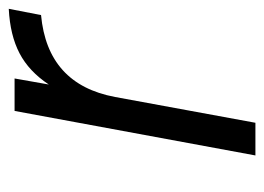

<svg xmlns="http://www.w3.org/2000/svg" viewBox="-102 -498 600 436"><g transform="rotate(-90 198.0 -280.0)"><path d="M63 0 164.1 -546.9H237.8L224.1 -469.2Q253.9 -514.2 294.9 -535.6Q335.9 -557.1 396 -560.1L381.8 -486.8Q224.6 -472.2 195.8 -318.8L137.2 0Z"/></g></svg>

Font: Involve
Style: Italic
Weight: 400
Italic angle: -10.5°
Designer: Stefan Peev
Foundry: Context Ltd.
Version: Version 1.001